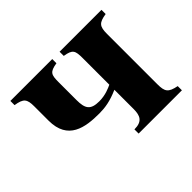

<svg xmlns="http://www.w3.org/2000/svg" viewBox="-109 -619 778 778"><g transform="rotate(-45 279.5 -230.5)"><path d="M350 -85C350 -47 340 -24 294 -24V0H542V-24C497 -33 489 -45 489 -88V-376C489 -419 498 -430 542 -437V-461H302V-437C346 -430 350 -419 350 -376V-224C337 -218 310 -205 274 -205C224 -205 212 -225 212 -274V-376C212 -419 216 -430 260 -437V-461H20V-437C64 -430 73 -419 73 -377V-295C73 -183 159 -170 239 -170C272 -170 305 -175 350 -195Z"/></g></svg>

Font: XITS
Style: Bold
Weight: 700
Designer: MicroPress Inc., with final additions and corrections provided by Coen Hoffman, Elsevier (retired)
Version: Version 1.302